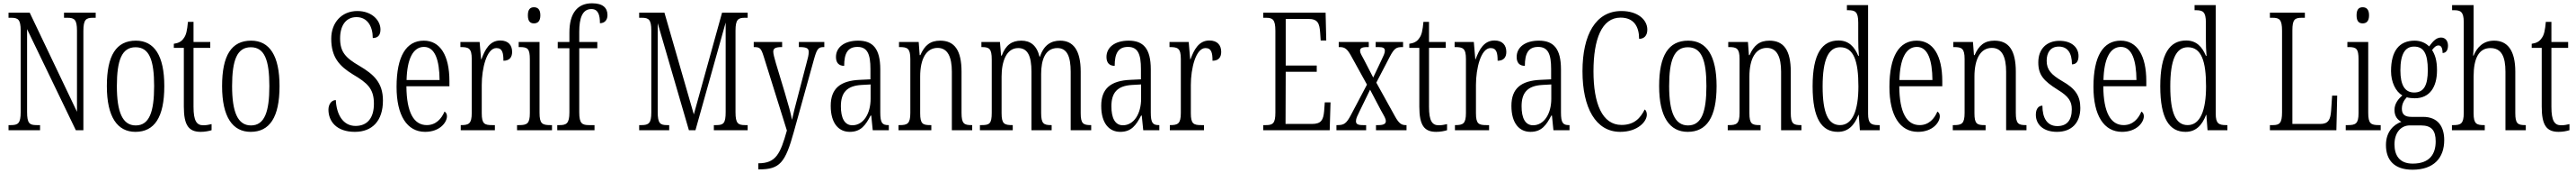

<svg xmlns="http://www.w3.org/2000/svg" viewBox="-20 -791 15693 1051"><path d="M32 0H224V-31H203C160 -31 145 -41 145 -111V-614L442 0H488V-603C488 -672 504 -683 546 -683H563V-714H370V-683H391C433 -683 449 -672 449 -605V-112L161 -714H32V-683H48C90 -683 106 -673 106 -605V-111C106 -41 90 -31 46 -31H32Z M805 10C920 10 981 -77 981 -268C981 -453 920 -544 808 -544C688 -544 631 -454 631 -268C631 -79 696 10 805 10ZM807 -29C726 -29 692 -111 692 -268C692 -425 722 -504 806 -504C890 -504 919 -425 919 -268C919 -112 890 -29 807 -29Z M1203 10C1229 10 1253 5 1269 0V-37C1251 -33 1238 -30 1218 -30C1178 -30 1159 -57 1159 -142V-500H1261V-536H1159V-658H1125C1120 -606 1115 -578 1098 -557C1086 -539 1067 -529 1039 -525V-500H1100V-143C1100 -28 1131 10 1203 10Z M1507 10C1622 10 1683 -77 1683 -268C1683 -453 1622 -544 1510 -544C1390 -544 1333 -454 1333 -268C1333 -79 1398 10 1507 10ZM1509 -29C1428 -29 1394 -111 1394 -268C1394 -425 1424 -504 1508 -504C1592 -504 1621 -425 1621 -268C1621 -112 1592 -29 1509 -29Z M2142 10C2248 10 2313 -57 2313 -180C2313 -289 2257 -339 2171 -390C2084 -440 2052 -476 2052 -558C2052 -634 2086 -687 2152 -687C2218 -687 2251 -631 2251 -560C2280 -560 2298 -575 2298 -612C2298 -665 2248 -724 2157 -724C2062 -724 1998 -654 1998 -556C1998 -443 2048 -389 2130 -339C2218 -287 2258 -253 2258 -161C2258 -74 2218 -26 2146 -26C2070 -26 2030 -95 2026 -183C1998 -183 1981 -155 1981 -125C1981 -54 2030 10 2142 10Z M2570 10C2660 10 2703 -48 2703 -85C2703 -100 2696 -109 2688 -113C2670 -70 2636 -31 2580 -31C2502 -31 2457 -106 2456 -267H2718V-298C2718 -454 2662 -544 2562 -544C2456 -544 2396 -451 2396 -263C2396 -89 2460 10 2570 10ZM2658 -305H2457C2460 -430 2495 -506 2563 -506C2631 -506 2657 -424 2658 -305Z M2787 0H2995V-31H2979C2932 -31 2915 -38 2915 -103V-275C2915 -375 2945 -499 3004 -499C3041 -499 3047 -469 3047 -422C3085 -422 3100 -444 3100 -476C3100 -516 3077 -545 3028 -545C2963 -545 2934 -488 2913 -431H2911L2902 -536H2785V-505H2788C2836 -505 2854 -497 2854 -433V-105C2854 -39 2836 -31 2789 -31H2787Z M3233 -649C3255 -649 3272 -661 3272 -698C3272 -735 3255 -747 3233 -747C3211 -747 3196 -735 3196 -698C3196 -661 3211 -649 3233 -649ZM3130 0H3343V-31H3332C3283 -31 3267 -40 3267 -106V-536H3140V-505H3148C3195 -505 3208 -495 3208 -430V-104C3208 -40 3191 -31 3143 -31H3130Z M3375 0H3602V-31H3569C3527 -31 3509 -40 3509 -108V-498H3619V-536H3509V-598C3509 -681 3528 -736 3583 -736C3625 -736 3635 -699 3635 -650C3665 -650 3681 -671 3681 -699C3681 -744 3652 -771 3587 -771C3498 -771 3449 -711 3449 -593V-536H3378V-498H3449V-108C3449 -40 3430 -31 3389 -31H3375Z M3874 0H4057V-31H4044C4002 -31 3987 -41 3987 -111V-650L4177 0H4217L4401 -654V-111C4401 -42 4388 -31 4344 -31H4329V0H4535V-31H4519C4476 -31 4461 -42 4461 -109V-605C4461 -672 4477 -683 4517 -683H4535V-714H4379L4207 -96L4028 -714H3874V-683H3891C3932 -683 3948 -672 3948 -605V-108C3948 -42 3932 -31 3888 -31H3874Z M4600 201V238H4605C4731 238 4764 198 4816 11L4938 -427C4957 -496 4966 -505 4999 -505H5002V-536H4847V-505H4857C4897 -504 4907 -496 4907 -475C4907 -458 4902 -437 4895 -413L4840 -203C4825 -147 4813 -100 4805 -63C4799 -98 4783 -156 4761 -229L4707 -407C4698 -439 4691 -463 4691 -477C4691 -495 4701 -505 4742 -505H4745V-536H4572V-505H4574C4611 -505 4617 -497 4633 -447L4774 2C4734 143 4708 201 4600 201Z M5157 10C5226 10 5254 -32 5284 -89H5288L5297 0H5395V-31H5392C5355 -31 5343 -44 5343 -108V-369C5343 -497 5297 -544 5208 -544C5125 -544 5073 -504 5073 -445C5073 -410 5090 -391 5123 -391C5123 -466 5144 -506 5204 -506C5265 -506 5283 -461 5283 -372V-309L5219 -306C5099 -301 5041 -253 5041 -148C5041 -41 5090 10 5157 10ZM5173 -30C5124 -30 5103 -76 5103 -145C5103 -225 5136 -270 5230 -275L5284 -278V-191C5284 -100 5240 -30 5173 -30Z M5454 0H5654V-31H5648C5602 -31 5586 -38 5586 -103V-326C5586 -433 5623 -500 5692 -500C5755 -500 5779 -443 5779 -355V0H5903V-31H5899C5854 -31 5838 -39 5838 -105V-355C5838 -486 5795 -544 5708 -544C5648 -544 5613 -516 5587 -456H5583L5577 -536H5457V-505H5462C5508 -505 5526 -497 5526 -433V-105C5526 -39 5508 -31 5461 -31H5454Z M5950 0H6150V-31H6148C6099 -31 6082 -38 6082 -103V-326C6082 -417 6111 -499 6183 -499C6241 -499 6264 -451 6264 -355V0H6387V-31H6384C6339 -31 6323 -39 6323 -105V-341C6323 -426 6347 -499 6422 -499C6481 -499 6503 -447 6503 -355V0H6628V-31H6626C6580 -31 6564 -39 6564 -103V-356C6564 -485 6519 -544 6439 -544C6383 -544 6339 -517 6316 -447H6313C6296 -516 6257 -544 6202 -544C6145 -544 6107 -518 6083 -453H6079L6072 -536H5959V-505H5961C6007 -505 6022 -496 6022 -429V-106C6022 -39 6008 -31 5960 -31H5950Z M6805 10C6874 10 6902 -32 6932 -89H6936L6945 0H7043V-31H7040C7003 -31 6991 -44 6991 -108V-369C6991 -497 6945 -544 6856 -544C6773 -544 6721 -504 6721 -445C6721 -410 6738 -391 6771 -391C6771 -466 6792 -506 6852 -506C6913 -506 6931 -461 6931 -372V-309L6867 -306C6747 -301 6689 -253 6689 -148C6689 -41 6738 10 6805 10ZM6821 -30C6772 -30 6751 -76 6751 -145C6751 -225 6784 -270 6878 -275L6932 -278V-191C6932 -100 6888 -30 6821 -30Z M7107 0H7315V-31H7299C7252 -31 7235 -38 7235 -103V-275C7235 -375 7265 -499 7324 -499C7361 -499 7367 -469 7367 -422C7405 -422 7420 -444 7420 -476C7420 -516 7397 -545 7348 -545C7283 -545 7254 -488 7233 -431H7231L7222 -536H7105V-505H7108C7156 -505 7174 -497 7174 -433V-105C7174 -39 7156 -31 7109 -31H7107Z M7676 0H8081L8086 -169H8051L8047 -115C8042 -63 8030 -38 7973 -38H7812L7813 -355H8002V-393H7813V-676H7950C8008 -676 8019 -651 8023 -590L8026 -545H8060L8056 -714H7676V-683H7693C7733 -683 7750 -673 7750 -604V-107C7750 -42 7735 -31 7693 -31H7676Z M8122 0H8303V-31H8284C8251 -31 8241 -38 8241 -55C8241 -72 8250 -88 8263 -115L8327 -246L8393 -121C8414 -84 8423 -69 8423 -56C8423 -40 8412 -31 8378 -31H8363V0H8549V-31H8543C8519 -31 8503 -41 8480 -82L8365 -289L8448 -448C8475 -499 8488 -505 8524 -505H8528V-536H8361V-505H8376C8406 -505 8417 -500 8417 -482C8417 -468 8408 -450 8395 -423L8346 -320L8289 -430C8275 -455 8266 -470 8266 -482C8266 -495 8272 -505 8309 -505H8319V-536H8136V-505H8143C8173 -505 8188 -493 8210 -454L8308 -277L8209 -90C8182 -40 8168 -31 8128 -31H8122Z M8730 10C8756 10 8780 5 8796 0V-37C8778 -33 8765 -30 8745 -30C8705 -30 8686 -57 8686 -142V-500H8788V-536H8686V-658H8652C8647 -606 8642 -578 8625 -557C8613 -539 8594 -529 8566 -525V-500H8627V-143C8627 -28 8658 10 8730 10Z M8844 0H9052V-31H9036C8989 -31 8972 -38 8972 -103V-275C8972 -375 9002 -499 9061 -499C9098 -499 9104 -469 9104 -422C9142 -422 9157 -444 9157 -476C9157 -516 9134 -545 9085 -545C9020 -545 8991 -488 8970 -431H8968L8959 -536H8842V-505H8845C8893 -505 8911 -497 8911 -433V-105C8911 -39 8893 -31 8846 -31H8844Z M9304 10C9373 10 9401 -32 9431 -89H9435L9444 0H9542V-31H9539C9502 -31 9490 -44 9490 -108V-369C9490 -497 9444 -544 9355 -544C9272 -544 9220 -504 9220 -445C9220 -410 9237 -391 9270 -391C9270 -466 9291 -506 9351 -506C9412 -506 9430 -461 9430 -372V-309L9366 -306C9246 -301 9188 -253 9188 -148C9188 -41 9237 10 9304 10ZM9320 -30C9271 -30 9250 -76 9250 -145C9250 -225 9283 -270 9377 -275L9431 -278V-191C9431 -100 9387 -30 9320 -30Z M9851 10C9958 10 10013 -53 10013 -94C10013 -109 10008 -121 10000 -126C9974 -74 9937 -32 9859 -32C9741 -32 9688 -162 9688 -358C9688 -552 9738 -684 9853 -684C9935 -684 9966 -628 9966 -555C9997 -555 10016 -575 10016 -611C10016 -671 9958 -724 9858 -724C9702 -724 9621 -581 9621 -358C9621 -137 9701 10 9851 10Z M10262 10C10377 10 10438 -77 10438 -268C10438 -453 10377 -544 10265 -544C10145 -544 10088 -454 10088 -268C10088 -79 10153 10 10262 10ZM10264 -29C10183 -29 10149 -111 10149 -268C10149 -425 10179 -504 10263 -504C10347 -504 10376 -425 10376 -268C10376 -112 10347 -29 10264 -29Z M10506 0H10706V-31H10700C10654 -31 10638 -38 10638 -103V-326C10638 -433 10675 -500 10744 -500C10807 -500 10831 -443 10831 -355V0H10955V-31H10951C10906 -31 10890 -39 10890 -105V-355C10890 -486 10847 -544 10760 -544C10700 -544 10665 -516 10639 -456H10635L10629 -536H10509V-505H10514C10560 -505 10578 -497 10578 -433V-105C10578 -39 10560 -31 10513 -31H10506Z M11177 10C11240 10 11278 -30 11302 -93H11304L11311 0H11432V-31H11424C11379 -31 11361 -41 11361 -100V-760H11232V-729H11238C11282 -729 11301 -721 11301 -653V-554C11301 -518 11302 -483 11305 -452H11301C11278 -507 11243 -545 11181 -545C11082 -545 11023 -467 11023 -267C11023 -68 11080 10 11177 10ZM11190 -31C11118 -31 11084 -104 11084 -266C11084 -430 11120 -504 11191 -504C11274 -504 11302 -419 11302 -266C11302 -119 11266 -31 11190 -31Z M11665 10C11755 10 11798 -48 11798 -85C11798 -100 11791 -109 11783 -113C11765 -70 11731 -31 11675 -31C11597 -31 11552 -106 11551 -267H11813V-298C11813 -454 11757 -544 11657 -544C11551 -544 11491 -451 11491 -263C11491 -89 11555 10 11665 10ZM11753 -305H11552C11555 -430 11590 -506 11658 -506C11726 -506 11752 -424 11753 -305Z M11877 0H12077V-31H12071C12025 -31 12009 -38 12009 -103V-326C12009 -433 12046 -500 12115 -500C12178 -500 12202 -443 12202 -355V0H12326V-31H12322C12277 -31 12261 -39 12261 -105V-355C12261 -486 12218 -544 12131 -544C12071 -544 12036 -516 12010 -456H12006L12000 -536H11880V-505H11885C11931 -505 11949 -497 11949 -433V-105C11949 -39 11931 -31 11884 -31H11877Z M12512 10C12601 10 12654 -45 12654 -135C12654 -208 12624 -253 12544 -298C12477 -337 12449 -367 12449 -422C12449 -471 12472 -508 12523 -508C12575 -508 12603 -471 12603 -400C12630 -400 12643 -419 12643 -451C12643 -503 12601 -543 12527 -543C12449 -543 12398 -494 12398 -412C12398 -336 12430 -300 12516 -246C12584 -205 12602 -174 12602 -127C12602 -60 12572 -25 12514 -25C12452 -25 12423 -74 12423 -149C12402 -149 12383 -133 12383 -94C12383 -36 12427 10 12512 10Z M12908 10C12998 10 13041 -48 13041 -85C13041 -100 13034 -109 13026 -113C13008 -70 12974 -31 12918 -31C12840 -31 12795 -106 12794 -267H13056V-298C13056 -454 13000 -544 12900 -544C12794 -544 12734 -451 12734 -263C12734 -89 12798 10 12908 10ZM12996 -305H12795C12798 -430 12833 -506 12901 -506C12969 -506 12995 -424 12996 -305Z M13295 10C13358 10 13396 -30 13420 -93H13422L13429 0H13550V-31H13542C13497 -31 13479 -41 13479 -100V-760H13350V-729H13356C13400 -729 13419 -721 13419 -653V-554C13419 -518 13420 -483 13423 -452H13419C13396 -507 13361 -545 13299 -545C13200 -545 13141 -467 13141 -267C13141 -68 13198 10 13295 10ZM13308 -31C13236 -31 13202 -104 13202 -266C13202 -430 13238 -504 13309 -504C13392 -504 13420 -419 13420 -266C13420 -119 13384 -31 13308 -31Z M13809 0H14214L14219 -210H14188L14182 -119C14178 -64 14165 -38 14116 -38H13946V-606C13946 -672 13960 -683 14003 -683H14022V-714H13809V-683H13826C13867 -683 13883 -672 13883 -604V-109C13883 -42 13867 -31 13827 -31H13809Z M14374 -649C14396 -649 14413 -661 14413 -698C14413 -735 14396 -747 14374 -747C14352 -747 14337 -735 14337 -698C14337 -661 14352 -649 14374 -649ZM14271 0H14484V-31H14473C14424 -31 14408 -40 14408 -106V-536H14281V-505H14289C14336 -505 14349 -495 14349 -430V-104C14349 -40 14332 -31 14284 -31H14271Z M14678 240C14806 240 14871 170 14871 60C14871 -18 14836 -81 14742 -81H14671C14634 -81 14613 -94 14613 -130C14613 -163 14628 -184 14643 -200C14654 -196 14677 -194 14691 -194C14782 -194 14827 -261 14827 -364C14827 -427 14814 -460 14797 -487C14812 -507 14823 -515 14836 -515C14853 -515 14861 -498 14861 -469C14883 -469 14894 -488 14894 -514C14894 -540 14880 -563 14851 -563C14817 -563 14795 -529 14779 -509C14759 -529 14729 -544 14691 -544C14597 -544 14547 -482 14547 -359C14547 -292 14575 -235 14616 -211C14591 -190 14568 -161 14568 -123C14568 -82 14589 -62 14610 -51C14565 -35 14516 7 14516 90C14516 182 14567 240 14678 240ZM14688 -229C14630 -229 14604 -275 14604 -364C14604 -463 14633 -508 14687 -508C14745 -508 14771 -467 14771 -365C14771 -273 14747 -229 14688 -229ZM14679 203C14597 203 14568 151 14568 86C14568 11 14611 -29 14660 -29H14730C14794 -29 14819 2 14819 68C14819 144 14783 203 14679 203Z M14918 0H15118V-31H15114C15068 -31 15050 -38 15050 -103V-326C15050 -438 15083 -499 15152 -499C15220 -499 15244 -447 15244 -355V0H15368V-31H15364C15319 -31 15304 -40 15304 -104V-356C15304 -484 15257 -544 15175 -544C15106 -544 15069 -500 15050 -453H15047C15048 -465 15050 -492 15050 -515V-760H14919V-729H14931C14970 -729 14990 -720 14990 -657V-105C14990 -39 14972 -31 14926 -31H14918Z M15568 10C15594 10 15618 5 15634 0V-37C15616 -33 15603 -30 15583 -30C15543 -30 15524 -57 15524 -142V-500H15626V-536H15524V-658H15490C15485 -606 15480 -578 15463 -557C15451 -539 15432 -529 15404 -525V-500H15465V-143C15465 -28 15496 10 15568 10Z"/></svg>

Font: Noto Serif Myanmar ExtraCondensed Light
Style: Regular
Weight: 300
Width: 2
Designer: Ben Mitchell and the Monotype Design Team
Foundry: Monotype Imaging Inc.
Version: Version 2.106